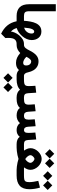

<svg xmlns="http://www.w3.org/2000/svg" viewBox="1146 -1863 984 3316"><g transform="rotate(90 1638.0 -205.0)"><path d="M267.1 0H254.9Q158.7 0 105.7 -52.5Q52.7 -105 52.7 -217.3V-676.8H174.3V-216.8Q174.3 -161.6 193.6 -144.3Q212.9 -127 254.9 -127H267.1Z M562 267.6Q474.6 226.1 420.7 160.9Q366.7 95.7 347.2 0H247.6V-127H338.9Q342.8 -185.5 352.8 -239.7Q362.8 -293.9 383.1 -336.2Q403.3 -378.4 437.7 -403.1Q472.2 -427.7 524.9 -427.7Q592.3 -427.7 632.1 -380.4Q671.9 -333 671.9 -260.7Q671.9 -216.3 653.3 -173.8Q634.8 -131.3 604 -95.9Q573.2 -60.5 536.9 -36.1Q500.5 -11.7 464.8 -2.4Q479.5 59.1 525.9 97.7Q526.9 69.3 543.5 31.2Q560.1 -6.8 589.1 -43Q618.2 -79.1 656.7 -103Q695.3 -127 739.7 -127H756.3V0H738.8Q687 0 660.9 32.5Q634.8 64.9 634.8 141.6Q634.8 154.3 635.5 167.7Q636.2 181.2 637.2 193.8ZM457.5 -130.9Q500 -139.6 529.5 -176Q559.1 -212.4 559.1 -257.3Q559.1 -286.1 547.9 -294.9Q536.6 -303.7 523.9 -303.7Q500 -303.7 482.2 -266.1Q464.4 -228.5 457.5 -130.9Z M895.5 -62.5Q865.2 -32.2 831.1 -16.1Q796.9 0 757.8 0H736.8V-127H754.9Q788.6 -127.4 811.3 -156.2Q834 -185.1 853 -225.1Q888.7 -298.3 933.3 -338.4Q978 -378.4 1037.6 -378.4Q1093.3 -378.4 1131.8 -354.2Q1170.4 -330.1 1193.8 -290.3Q1217.3 -250.5 1227.1 -204.1Q1236.3 -160.2 1251.7 -143.6Q1267.1 -127 1286.1 -127H1299.3V0H1285.6Q1258.3 0 1233.4 -9.8Q1208.5 -19.5 1189.5 -40Q1166 -12.7 1135.7 -1Q1105.5 10.7 1065.9 10.7Q1018.1 10.7 976.8 -8.3Q935.5 -27.3 895.5 -62.5ZM960.9 -169.4Q987.3 -141.1 1014.9 -127.2Q1042.5 -113.3 1063.5 -113.3Q1110.8 -113.3 1110.8 -162.1Q1110.8 -205.1 1090.8 -228.3Q1070.8 -251.5 1040 -251.5Q1019 -251.5 998.8 -228.5Q978.5 -205.6 960.9 -169.4Z M1673.8 0H1662.1Q1572.3 0 1527.8 -58.6Q1498 -28.3 1453.1 -14.2Q1408.2 0 1352.5 0H1279.8V-127H1353.5Q1399.9 -127 1424.3 -133.5Q1448.7 -140.1 1457.8 -158Q1466.8 -175.8 1466.8 -208.5Q1466.8 -236.8 1465.1 -267.1Q1463.4 -297.4 1461.4 -324.2L1580.6 -338.4L1589.8 -197.3Q1592.3 -159.2 1608.9 -143.1Q1625.5 -127 1663.1 -127H1673.8ZM1410.2 147.9 1489.7 68.8 1569.3 148.4 1489.7 228ZM1245.6 147.9 1325.2 68.8 1404.8 147.9 1325.2 228Z M2227.1 -127Q2249.5 -127 2262.5 -143.8Q2275.4 -160.6 2275.4 -208.5Q2275.4 -224.6 2273.4 -259Q2271.5 -293.5 2269 -323.7L2388.7 -338.4L2397.9 -197.3Q2400.4 -158.7 2417 -142.8Q2433.6 -127 2468.8 -127H2483.4V0H2469.7Q2428.2 0 2395 -12.9Q2361.8 -25.9 2342.3 -53.7Q2301.8 0 2227.5 0Q2147.9 0 2106.9 -57.1Q2054.2 0 1974.6 0Q1931.2 -0.5 1897.9 -13.9Q1864.7 -27.3 1844.2 -56.2Q1818.4 -26.9 1779.1 -13.4Q1739.7 0 1688 0H1654.3V-127H1689Q1744.1 -127 1765.9 -143.6Q1787.6 -160.2 1787.6 -209.5Q1787.6 -220.7 1785.6 -253.4Q1783.7 -286.1 1781.2 -313.5L1900.9 -328.1L1910.2 -197.3Q1912.6 -163.1 1928.2 -145Q1943.8 -127 1975.6 -127Q2015.6 -127 2031 -145.8Q2046.4 -164.6 2046.4 -209.5Q2046.4 -216.3 2045.4 -234.1Q2044.4 -252 2043 -273.7Q2041.5 -295.4 2040 -313.5L2159.7 -328.1L2168.9 -197.3Q2173.8 -127 2227.1 -127Z M2721.2 -570.8 2800.8 -649.9 2880.4 -570.3 2800.8 -490.7ZM2556.6 -570.8 2636.2 -649.9 2715.8 -570.8 2636.2 -490.7ZM2870.6 -127.4Q2883.3 -127 2893.3 -127Q2903.3 -127 2911.6 -127H2958V0H2913.1Q2889.2 0 2856 -4.2Q2822.8 -8.3 2788.1 -15.6Q2753.4 -22.9 2724.1 -32.7Q2694.3 -22.5 2658.7 -15.1Q2623 -7.8 2588.9 -3.9Q2554.7 0 2529.3 0H2463.9V-127H2529.8Q2542 -127 2553.7 -127Q2565.4 -127 2581.1 -127.9Q2562.5 -153.8 2550.8 -182.4Q2539.1 -210.9 2539.1 -241.2Q2539.1 -275.4 2554.4 -309.3Q2569.8 -343.3 2596.2 -371.1Q2622.6 -398.9 2655.8 -415.8Q2689 -432.6 2724.6 -432.6Q2761.2 -432.6 2795.2 -416Q2829.1 -399.4 2855.7 -371.3Q2882.3 -343.3 2897.7 -309.1Q2913.1 -274.9 2913.1 -240.2Q2913.1 -209.5 2901.4 -181.4Q2889.6 -153.3 2870.6 -127.4ZM2724.6 -308.1Q2712.9 -308.1 2697.8 -296.9Q2682.6 -285.6 2671.4 -269.8Q2660.2 -253.9 2660.2 -239.3Q2660.2 -222.7 2671.1 -204.8Q2682.1 -187 2697.5 -172.1Q2712.9 -157.2 2726.6 -148.9Q2750 -161.1 2771 -187Q2792 -212.9 2792 -240.2Q2792 -254.4 2780 -270.3Q2768.1 -286.1 2752.2 -297.1Q2736.3 -308.1 2724.6 -308.1Z M3220.2 -403.3Q3232.9 -361.8 3240.5 -313Q3248 -264.2 3248 -222.7Q3248 -106.9 3188 -53.5Q3127.9 0 3011.2 0H2938.5V-127H3011.2Q3057.6 -127 3082.3 -133.1Q3106.9 -139.2 3116.2 -159.2Q3125.5 -179.2 3125.5 -221.2Q3125.5 -252.4 3118.7 -296.1Q3111.8 -339.8 3103.5 -374.5ZM3102.1 -537.1 3181.6 -616.2 3261.2 -536.6 3181.6 -457ZM2937.5 -537.1 3017.1 -616.2 3096.7 -537.1 3017.1 -457Z"/></g></svg>

Font: Vazir FD-WOL-UI
Style: Bold-FD-WOL-UI
Weight: 700
Designer: Saber Rastikerdar
Foundry: Saber Rastikerdar
Version: Version 30.0.0